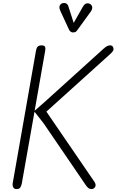

<svg xmlns="http://www.w3.org/2000/svg" viewBox="-20 -1288 794 1308"><path d="M753.5 -953Q753.5 -945 746 -935.8Q738.5 -926.5 726 -915.5L296 -527.5L621.5 -52Q628.5 -42 630.2 -34.5Q632 -27 630.5 -20Q627.5 -10 619.8 -5Q612 0 603.5 0Q590.5 0 581.5 -7.5Q572.5 -15 565 -26L277 -448L215 -527L129 -40.5Q126.5 -26 119.8 -13Q113 0 93 0Q76.5 0 70.2 -12Q64 -24 66.5 -39.5L225.5 -944.5Q228.5 -961 236.5 -970Q244.5 -979 264 -979Q276 -979 281.8 -974.8Q287.5 -970.5 288.8 -962Q290 -953.5 287.5 -940.5L216 -533.5L285 -594L687.5 -958Q698 -967.5 708.5 -973.2Q719 -979 729.5 -979Q742.5 -979 748 -971Q753.5 -963 753.5 -953ZM474 -1067Q469.5 -1067 462.2 -1071.8Q455 -1076.5 451 -1084.5L391.5 -1213Q381 -1236 386.8 -1249Q392.5 -1262 404 -1265.5Q419 -1270.5 430.5 -1264.5Q442 -1258.5 446 -1244L482 -1132L545 -1243Q558 -1264.5 573 -1265.2Q588 -1266 597.5 -1258.5Q609 -1248 608.5 -1235.2Q608 -1222.5 599.5 -1210.5L506.5 -1082.5Q498 -1070 489.8 -1068.5Q481.5 -1067 474 -1067Z"/></svg>

Font: Edu QLD Hand
Style: Regular
Weight: 400
Designer: Tina and Corey Anderson, Eben Sorkin
Foundry: Sorkin Type Co.
Version: Version 2.000